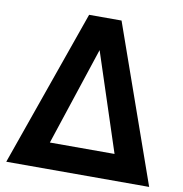

<svg xmlns="http://www.w3.org/2000/svg" viewBox="-84 -842 878 921"><g transform="rotate(10 355.0 -381.5)"><path d="M7 0H703L434 -763H276ZM197 -127 355 -605 512 -127Z"/></g></svg>

Font: Swile Sans
Style: Bold
Weight: 700
Designer: Lord
Foundry: Lord
Version: Version 1.477;FEAKit 1.0